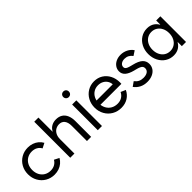

<svg xmlns="http://www.w3.org/2000/svg" viewBox="146 -1686 2666 2666"><g transform="rotate(-45 1479.5 -353.0)"><path d="M42 -252Q42 -327.1 76.2 -387.7Q110.4 -448.2 169.9 -482.9Q229.5 -517.6 302.7 -517.6Q348.6 -517.6 389.2 -503.4Q429.7 -489.3 460.9 -463.4Q492.2 -437.5 512.7 -400.4L440.4 -363.3Q419.9 -400.4 384.8 -419.9Q349.6 -439.5 302.7 -439.5Q251 -439.5 210.9 -415.5Q170.9 -391.6 148.4 -349.1Q126 -306.6 126 -252Q126 -197.3 148.4 -154.8Q170.9 -112.3 210.9 -88.4Q251 -64.5 302.7 -64.5Q349.6 -64.5 384.8 -84.5Q419.9 -104.5 440.4 -140.6L512.7 -103.5Q492.2 -67.4 460.9 -41Q429.7 -14.6 389.2 -0.5Q348.6 13.7 302.7 13.7Q229.5 13.7 169.9 -21Q110.4 -55.7 76.2 -116.7Q42 -177.7 42 -252Z M620.1 -707H702.1V0H620.1ZM838.9 -439.5Q802.7 -439.5 771.5 -421.9Q740.2 -404.3 721.2 -368.7Q702.1 -333 702.1 -281.2L690.4 -359.4V-430.7H717.8L690.4 -359.4Q690.4 -406.2 711.4 -441.9Q732.4 -477.5 770 -497.6Q807.6 -517.6 856.4 -517.6Q912.1 -517.6 951.2 -492.7Q990.2 -467.8 1010.3 -420.9Q1030.3 -374 1030.3 -308.6V0H948.2V-296.9Q948.2 -366.2 919.9 -402.8Q891.6 -439.5 838.9 -439.5Z M1161.1 -503.9H1243.2V0H1161.1ZM1147.5 -664.1Q1147.5 -679.7 1154.8 -692.4Q1162.1 -705.1 1174.3 -711.9Q1186.5 -718.8 1202.1 -718.8Q1217.8 -718.8 1230.5 -711.9Q1243.2 -705.1 1250 -692.4Q1256.8 -679.7 1256.8 -664.1Q1256.8 -648.4 1250 -636.2Q1243.2 -624 1230.5 -616.7Q1217.8 -609.4 1202.1 -609.4Q1186.5 -609.4 1174.3 -616.7Q1162.1 -624 1154.8 -636.2Q1147.5 -648.4 1147.5 -664.1Z M1350.6 -252Q1350.6 -327.1 1383.8 -387.7Q1417 -448.2 1474.6 -482.9Q1532.2 -517.6 1603.5 -517.6Q1674.8 -517.6 1730.5 -482.9Q1786.1 -448.2 1817.4 -387.7Q1848.6 -327.1 1848.6 -252Q1848.6 -242.2 1847.7 -223.6H1417V-303.7H1766.6L1758.8 -293Q1758.8 -334 1738.8 -367.7Q1718.8 -401.4 1683.6 -420.4Q1648.4 -439.5 1603.5 -439.5Q1554.7 -439.5 1516.1 -415.5Q1477.5 -391.6 1456.1 -349.1Q1434.6 -306.6 1434.6 -252Q1434.6 -197.3 1458 -154.3Q1481.4 -111.3 1522.5 -87.9Q1563.5 -64.5 1615.2 -64.5Q1667 -64.5 1703.6 -87.4Q1740.2 -110.4 1759.8 -151.4L1832 -120.1Q1802.7 -57.6 1746.1 -22Q1689.5 13.7 1613.3 13.7Q1539.1 13.7 1479 -21Q1418.9 -55.7 1384.8 -116.7Q1350.6 -177.7 1350.6 -252Z M1928.7 -82 1995.1 -128.9Q2020.5 -95.7 2051.3 -80.1Q2082 -64.5 2124 -64.5Q2176.8 -64.5 2206.1 -85.4Q2235.4 -106.4 2235.4 -143.6Q2235.4 -164.1 2225.6 -177.7Q2215.8 -191.4 2192.4 -202.1Q2168.9 -212.9 2127.9 -222.7L2100.6 -229.5Q2022.5 -250 1984.4 -284.2Q1946.3 -318.4 1946.3 -369.1Q1946.3 -411.1 1969.7 -445.3Q1993.2 -479.5 2033.7 -498.5Q2074.2 -517.6 2124 -517.6Q2180.7 -517.6 2230 -492.7Q2279.3 -467.8 2308.6 -422.9L2240.2 -377.9Q2218.8 -408.2 2189.5 -423.8Q2160.2 -439.5 2124 -439.5Q2082 -439.5 2056.2 -419.9Q2030.3 -400.4 2030.3 -369.1Q2030.3 -353.5 2038.6 -342.8Q2046.9 -332 2065.9 -323.2Q2085 -314.5 2120.1 -305.7L2147.5 -298.8Q2237.3 -277.3 2278.3 -239.7Q2319.3 -202.1 2319.3 -143.6Q2319.3 -97.7 2294.9 -62Q2270.5 -26.4 2226.1 -6.3Q2181.6 13.7 2124 13.7Q2062.5 13.7 2013.7 -10.3Q1964.8 -34.2 1928.7 -82Z M2643.6 13.7Q2575.2 13.7 2520.5 -21Q2465.8 -55.7 2434.6 -116.7Q2403.3 -177.7 2403.3 -252Q2403.3 -327.1 2434.6 -387.7Q2465.8 -448.2 2520.5 -482.9Q2575.2 -517.6 2643.6 -517.6Q2707 -517.6 2752.4 -486.3Q2797.9 -455.1 2821.8 -395.5Q2845.7 -335.9 2845.7 -252L2795.9 -424.8H2857.4V-79.1H2795.9L2845.7 -252Q2845.7 -168 2821.8 -108.4Q2797.9 -48.8 2752.4 -17.6Q2707 13.7 2643.6 13.7ZM2815.4 -252Q2815.4 -306.6 2794.4 -349.1Q2773.4 -391.6 2736.3 -415.5Q2699.2 -439.5 2651.4 -439.5Q2603.5 -439.5 2566.4 -415.5Q2529.3 -391.6 2508.3 -349.1Q2487.3 -306.6 2487.3 -252Q2487.3 -198.2 2508.3 -155.3Q2529.3 -112.3 2566.4 -88.4Q2603.5 -64.5 2651.4 -64.5Q2699.2 -64.5 2736.3 -88.4Q2773.4 -112.3 2794.4 -154.8Q2815.4 -197.3 2815.4 -252ZM2811.5 0V-101.6L2833 -252L2811.5 -385.7V-503.9H2893.6V0Z"/></g></svg>

Font: Wanted Sans Std Variable
Style: Regular
Weight: 400
Designer: Original Design by Kil Hyung-jin and Kang Hanbin, Wanted Lab, Inc;
Foundry: Wanted Lab, Inc.
Version: Version 1.003;Glyphs 3.2 (3227)